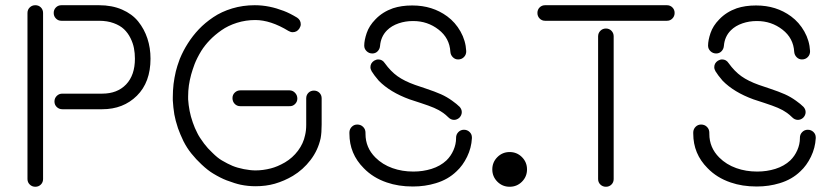

<svg xmlns="http://www.w3.org/2000/svg" viewBox="-20 -690 3226 740"><path d="M85.9 0V-640.1Q85.9 -652.8 94.7 -661.4Q103.5 -669.9 116.2 -669.9Q128.9 -669.9 137.5 -661.4Q146 -652.8 146 -640.1V0Q146 12.7 137.5 21.2Q128.9 29.8 116.2 29.8Q103.5 29.8 94.7 21.2Q85.9 12.7 85.9 0ZM216.8 -669.9H361.8Q411.6 -669.9 450.4 -653.1Q489.3 -636.2 512.7 -607.2Q536.1 -578.1 548.1 -541.7Q560.1 -505.4 560.1 -463.9Q560.1 -373 507.6 -321Q455.1 -269 374 -269H220.2Q207.5 -269 198.7 -277.6Q189.9 -286.1 189.9 -298.8Q189.9 -311.5 198.7 -320.3Q207.5 -329.1 220.2 -329.1H374Q432.1 -329.1 466.1 -364.7Q500 -400.4 500 -463.9Q500 -484.9 496.3 -504.2Q492.7 -523.4 482.9 -543.2Q473.1 -563 458 -577.4Q442.9 -591.8 418.2 -600.8Q393.6 -609.9 361.8 -609.9H216.8Q204.1 -609.9 195.6 -618.7Q187 -627.4 187 -640.1Q187 -652.8 195.6 -661.4Q204.1 -669.9 216.8 -669.9Z M1219.7 -311V-210Q1219.7 -178.2 1215.8 -157.2Q1205.6 -110.8 1176.8 -73.2Q1147.9 -35.6 1108.9 -12.2Q1076.2 7.3 1039.1 18.1Q1004.9 27.8 964.8 27.8Q936 27.8 907.7 22Q886.7 17.6 853 4.9Q830.1 -3.9 801.8 -21Q781.2 -33.2 756.8 -56.2Q735.8 -75.7 717.8 -98.1Q700.7 -119.1 687 -146Q673.8 -173.8 666 -195.8Q655.8 -226.6 651.9 -249Q647.5 -276.4 646 -303.2V-309.1V-314.9Q646 -340.8 648.9 -366.2Q651.9 -390.1 657.7 -415Q662.1 -433.6 672.9 -462.9Q686.5 -495.6 704.1 -522.9Q722.7 -552.2 746.3 -577.1Q770 -602.1 801.8 -623.5Q833.5 -645 874.8 -657.5Q916 -669.9 961.9 -669.9Q990.7 -669.9 1019 -664.1Q1045.4 -658.7 1073.7 -647.9Q1096.7 -639.2 1125 -622.1Q1139.2 -612.8 1139.2 -596.2Q1139.2 -588.9 1133.8 -580.1Q1124.5 -565.9 1107.9 -565.9Q1100.1 -565.9 1091.8 -570.8Q1022.9 -612.8 963.9 -612.8Q927.2 -612.8 893.1 -602.1Q858.9 -591.3 833.3 -573.2Q807.6 -555.2 788.6 -535.4Q769.5 -515.6 755.9 -494.1Q738.8 -465.8 730 -442.9Q721.7 -420.4 716.8 -402.8Q710.9 -380.9 708 -360.8Q705.1 -339.8 705.1 -318.8V-313V-307.1Q706.5 -285.2 710.9 -262.2Q714.8 -241.7 723.1 -217.8Q730.5 -196.3 740.7 -176.8Q748 -161.6 766.1 -137.2Q780.3 -118.2 798.8 -101.1Q818.4 -81.5 835 -71.8Q857.4 -58.6 876 -50.8Q895 -43 919.9 -38.1Q945.3 -33.2 964.8 -33.2Q993.7 -33.2 1023.9 -41Q1049.3 -47.4 1078.1 -64Q1107.9 -81.5 1128.7 -109.4Q1149.4 -137.2 1155.8 -168.9Q1160.2 -186.5 1160.2 -209V-311Q1160.2 -323.7 1168.7 -332.3Q1177.2 -340.8 1189.9 -340.8Q1202.6 -340.8 1211.2 -332.3Q1219.7 -323.7 1219.7 -311ZM906.7 -341.8H1096.2Q1108.9 -341.3 1117.4 -332Q1126 -322.8 1126 -310.1Q1126 -297.4 1116.7 -288.6Q1107.4 -279.8 1094.7 -280.8H905.8Q893.1 -280.8 884.5 -289.8Q876 -298.8 876 -312Q876 -324.7 885 -333.3Q894 -341.8 906.7 -341.8Z M1567.9 -668.9H1569.8Q1646.5 -668.9 1703.6 -627Q1734.9 -604 1754.9 -568.6Q1774.9 -533.2 1776.9 -493.2Q1777.3 -479.5 1768.3 -470.2Q1759.3 -460.9 1745.6 -460.9Q1733.9 -460.9 1725.3 -469.5Q1716.8 -478 1715.8 -490.2Q1712.9 -543 1670.4 -575.9Q1627.9 -608.9 1572.8 -608.9H1570.8Q1542.5 -608.9 1516.6 -600.1Q1489.3 -590.8 1471.7 -573.2Q1447.8 -549.3 1444.8 -513.2Q1443.8 -501 1435.5 -492.4Q1427.2 -483.9 1415 -483.9Q1402.3 -483.9 1393.1 -492.7Q1383.8 -501.5 1383.8 -514.2Q1383.8 -534.7 1393.3 -562.7Q1402.8 -590.8 1426.8 -615.2Q1454.1 -644 1494.6 -658.2Q1527.3 -668.9 1567.9 -668.9ZM1438 -460.9Q1453.6 -460.9 1462.9 -446.8Q1485.8 -415 1512.2 -396.2Q1538.6 -377.4 1579.6 -362.8Q1586.4 -360.4 1621.6 -348.6Q1656.7 -336.9 1679.7 -326.7Q1702.6 -316.4 1722.7 -301.8Q1740.7 -289.1 1752 -277.8Q1759.8 -268.6 1759.8 -257.8Q1759.8 -245.6 1750 -235.8Q1740.7 -228 1730 -228Q1717.8 -228 1708 -237.8Q1698.2 -247.6 1688 -254.9Q1672.4 -266.1 1652.8 -274.4Q1633.3 -282.7 1601.6 -293Q1569.8 -303.2 1558.6 -307.1Q1483.4 -334.5 1439.9 -378.9Q1421.4 -400.4 1412.6 -415Q1407.7 -423.3 1407.7 -431.2Q1407.7 -446.8 1421.9 -456.1Q1430.2 -460.9 1438 -460.9ZM1571.8 28.8H1570.8Q1515.6 28.8 1470.7 13.2Q1417.5 -4.9 1381.8 -42Q1326.7 -97.2 1326.7 -174.8V-181.2Q1327.6 -193.4 1336.2 -201.7Q1344.7 -210 1356.9 -210Q1370.6 -210 1379.6 -200.9Q1388.7 -191.9 1388.7 -178.2V-173.8Q1388.7 -121.1 1426.8 -83Q1454.1 -55.7 1492.7 -42Q1529.8 -28.8 1572.8 -28.8H1573.7Q1609.9 -28.8 1643.1 -39.1Q1677.2 -49.8 1700.7 -71.8Q1717.8 -88.4 1727.8 -111.3Q1737.8 -134.3 1737.8 -157.2V-159.2Q1737.8 -171.9 1746.6 -180.9Q1755.4 -189.9 1768.1 -189.9Q1780.8 -189.9 1789.8 -181.4Q1798.8 -172.9 1798.8 -160.2V-157.2Q1796.9 -120.1 1780.3 -85.9Q1763.7 -51.8 1739.7 -29.8Q1707 2 1659.7 16.1Q1618.2 28.8 1571.8 28.8Z M1897 -84.5Q1916.5 -104 1944.3 -104Q1972.2 -104 1991.7 -84.5Q2011.2 -64.9 2011.2 -37.1Q2011.2 -9.3 1991.7 10.3Q1972.2 29.8 1944.3 29.8Q1916.5 29.8 1897 10.3Q1877.4 -9.3 1877.4 -37.1Q1877.4 -64.9 1897 -84.5Z M2081.1 -669.9H2550.3Q2563 -669.9 2571.5 -661.4Q2580.1 -652.8 2580.1 -640.1Q2580.1 -627.4 2571.5 -618.7Q2563 -609.9 2550.3 -609.9H2081.1Q2068.4 -609.9 2059.8 -618.7Q2051.3 -627.4 2051.3 -640.1Q2051.3 -652.8 2059.8 -661.4Q2068.4 -669.9 2081.1 -669.9ZM2285.2 0V-549.8Q2285.2 -562.5 2293.9 -571.3Q2302.7 -580.1 2315.4 -580.1Q2328.1 -580.1 2336.7 -571.3Q2345.2 -562.5 2345.2 -549.8V0Q2345.2 12.7 2336.7 21.2Q2328.1 29.8 2315.4 29.8Q2302.7 29.8 2293.9 21.2Q2285.2 12.7 2285.2 0Z M2893.1 -668.9H2895Q2971.7 -668.9 3028.8 -627Q3060.1 -604 3080.1 -568.6Q3100.1 -533.2 3102.1 -493.2Q3102.5 -479.5 3093.5 -470.2Q3084.5 -460.9 3070.8 -460.9Q3059.1 -460.9 3050.5 -469.5Q3042 -478 3041 -490.2Q3038.1 -543 2995.6 -575.9Q2953.1 -608.9 2897.9 -608.9H2896Q2867.7 -608.9 2841.8 -600.1Q2814.5 -590.8 2796.9 -573.2Q2772.9 -549.3 2770 -513.2Q2769 -501 2760.7 -492.4Q2752.4 -483.9 2740.2 -483.9Q2727.5 -483.9 2718.3 -492.7Q2709 -501.5 2709 -514.2Q2709 -534.7 2718.5 -562.7Q2728 -590.8 2752 -615.2Q2779.3 -644 2819.8 -658.2Q2852.5 -668.9 2893.1 -668.9ZM2763.2 -460.9Q2778.8 -460.9 2788.1 -446.8Q2811 -415 2837.4 -396.2Q2863.8 -377.4 2904.8 -362.8Q2911.6 -360.4 2946.8 -348.6Q2981.9 -336.9 3004.9 -326.7Q3027.8 -316.4 3047.9 -301.8Q3065.9 -289.1 3077.1 -277.8Q3085 -268.6 3085 -257.8Q3085 -245.6 3075.2 -235.8Q3065.9 -228 3055.2 -228Q3043 -228 3033.2 -237.8Q3023.4 -247.6 3013.2 -254.9Q2997.6 -266.1 2978 -274.4Q2958.5 -282.7 2926.8 -293Q2895 -303.2 2883.8 -307.1Q2808.6 -334.5 2765.1 -378.9Q2746.6 -400.4 2737.8 -415Q2732.9 -423.3 2732.9 -431.2Q2732.9 -446.8 2747.1 -456.1Q2755.4 -460.9 2763.2 -460.9ZM2897 28.8H2896Q2840.8 28.8 2795.9 13.2Q2742.7 -4.9 2707 -42Q2651.9 -97.2 2651.9 -174.8V-181.2Q2652.8 -193.4 2661.4 -201.7Q2669.9 -210 2682.1 -210Q2695.8 -210 2704.8 -200.9Q2713.9 -191.9 2713.9 -178.2V-173.8Q2713.9 -121.1 2752 -83Q2779.3 -55.7 2817.9 -42Q2855 -28.8 2897.9 -28.8H2898.9Q2935.1 -28.8 2968.3 -39.1Q3002.4 -49.8 3025.9 -71.8Q3043 -88.4 3053 -111.3Q3063 -134.3 3063 -157.2V-159.2Q3063 -171.9 3071.8 -180.9Q3080.6 -189.9 3093.3 -189.9Q3106 -189.9 3115 -181.4Q3124 -172.9 3124 -160.2V-157.2Q3122.1 -120.1 3105.5 -85.9Q3088.9 -51.8 3064.9 -29.8Q3032.2 2 2984.9 16.1Q2943.4 28.8 2897 28.8Z"/></svg>

Font: Beon
Style: Regular
Weight: 400
Designer: BSozoo
Foundry: BSozoo
Version: Version 1.001;PS 001.001;hotconv 1.0.70;makeotf.lib2.5.58329